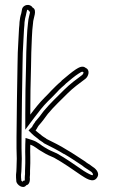

<svg xmlns="http://www.w3.org/2000/svg" viewBox="-20 -719 454 767"><path d="M44 -21C44 -13 44 -5 45 2V5C47 20 73 38 85 21C97 19 101 3 99 -10C99 -14 100 -18 100 -23V-37C100 -46 101 -56 101 -67V-92C101 -105 100 -121 101 -141C120 -135 130 -122 150 -112C164 -103 181 -95 196 -89C234 -68 269 -43 304 -19C319 -10 352 16 368 -10C381 -30 359 -48 347 -55C339 -62 329 -66 320 -74C296 -89 271 -107 246 -121C221 -137 192 -151 166 -164L164 -166C160 -168 155 -172 150 -175C141 -183 130 -190 122 -198C127 -203 130 -212 135 -218C147 -231 161 -250 171 -264C195 -293 224 -320 251 -347C271 -367 298 -387 321 -404C333 -413 342 -439 322 -448C309 -459 293 -448 283 -442C265 -430 248 -415 231 -401C228 -399 226 -397 224 -394C217 -388 210 -382 203 -375L185 -357C177 -348 168 -339 158 -329C137 -308 119 -285 101 -261C101 -325 102 -393 104 -455C104 -474 105 -492 105 -509C107 -549 107 -591 112 -627C112 -646 131 -679 110 -689C100 -706 72 -701 68 -682L65 -666C61 -654 59 -642 58 -631C58 -624 57 -615 56 -605C54 -576 53 -540 51 -509C51 -494 50 -478 50 -461C48 -370 47 -267 46 -172V-126C46 -111 47 -98 47 -85C47 -72 46 -61 46 -50C46 -40 45 -30 44 -21ZM64 -20C65 -31 66 -39 66 -50C66 -60 67 -71 67 -85C67 -99 66 -112 66 -126V-172C67 -267 68 -370 70 -461C70 -477 71 -493 71 -508C73 -540 74 -575 76 -603C77 -614 78 -623 78 -630C79 -640 81 -650 84 -660V-661L88 -678C88 -678 87 -678 88 -679C91 -681 93 -679 93 -679L96 -674L100 -672C100 -665 93 -647 92 -628C87 -589 87 -549 85 -510V-509C85 -493 84 -474 84 -455C82 -392 81 -325 81 -261V-201L117 -249C135 -273 152 -295 172 -315C182 -325 192 -334 200 -343L217 -361C223 -367 230 -373 237 -379L239 -381L241 -383L242 -384L243 -385L244 -386C261 -400 278 -415 294 -425C302 -430 307 -433 309 -433L311 -431L314 -430C314 -427 310 -421 309 -420C286 -403 259 -383 237 -361C210 -334 181 -307 156 -277L155 -276C145 -262 131 -244 120 -232V-231C112 -221 108 -212 108 -212L94 -198L108 -184C118 -174 130 -167 137 -160L138 -159L140 -158C143 -156 148 -153 152 -150L154 -148L157 -146C183 -133 211 -119 235 -104H236C259 -91 285 -73 308 -58C321 -47 329 -44 334 -40L335 -39L337 -38C351 -30 352 -23 351 -21L350 -19C347 -18 329 -27 315 -36C280 -60 245 -85 206 -107H205L203 -108C189 -114 173 -121 161 -129H160L159 -130C144 -138 133 -152 107 -160L82 -168L81 -142C80 -121 81 -104 81 -92V-67C81 -57 80 -47 80 -37V-23C80 -21 79 -17 79 -10V-8V-7V2L73 3L70 7C68 6 66 3 65 2V1V-1C64 -6 64 -13 64 -20Z"/></svg>

Font: Scribbler
Style: Clr
Weight: 400
Designer: Mew Too
Foundry: Cannot Into Space Fonts
Version: Version 1.001